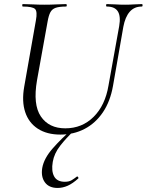

<svg xmlns="http://www.w3.org/2000/svg" viewBox="-20 -645 717 939"><path d="M563 -517.8Q571.2 -566 556.2 -589.5Q541.2 -613 502.4 -613Q498.6 -613 498.8 -619Q499 -625 502.4 -625Q523 -625 544.5 -623.5Q566 -622 591.6 -622Q614.2 -622 635.7 -623.5Q657.2 -625 673.6 -625Q677.6 -625 677.4 -619Q677.2 -613 673.6 -613Q636.8 -613 614.5 -587.6Q592.2 -562.2 583.2 -514L532.6 -224.8Q519.2 -148.8 483.1 -95.6Q447 -42.4 393.8 -14.6Q340.6 13.2 275.4 13.2Q209.2 13.2 164.9 -15.6Q120.6 -44.4 103.2 -96.9Q85.8 -149.4 98.4 -221L155.6 -545.4Q163.6 -588.6 151.6 -600.8Q139.6 -613 91.8 -613Q88.6 -613 88.8 -619Q89 -625 91.6 -625Q114 -625 141 -623.5Q168 -622 196.6 -622Q229.2 -622 256.3 -623.5Q283.4 -625 303 -625Q306.6 -625 306.6 -619Q306.6 -613 303 -613Q270.2 -613 252.3 -606.8Q234.4 -600.6 226.1 -584.6Q217.8 -568.6 212.8 -539.6L161 -252.2Q140.4 -133.6 179.8 -75.5Q219.2 -17.4 299.4 -17.4Q381.2 -17.4 437.8 -73.5Q494.4 -129.6 510.6 -226.8ZM261.8 274.2Q219.6 274.2 199.6 246.8Q179.6 219.4 186.6 176.4Q194.8 129.8 237.6 81Q280.4 32.2 335 -14.8L344 -7.8Q304 29.6 274.4 67.7Q244.8 105.8 238 146.8Q230.4 191 244.7 217.5Q259 244 297.2 244Q317.6 244 330.8 236Q344 228 356.2 218.4Q358.2 216.4 361.7 220.9Q365.2 225.4 363.2 227.4Q335.8 252.4 311.2 263.3Q286.6 274.2 261.8 274.2Z"/></svg>

Font: Cormorant Light
Style: Italic
Weight: 300
Italic angle: -10°
Designer: Christian Thalmann (Catharsis Fonts)
Foundry: Catharsis Fonts
Version: Version 4.000